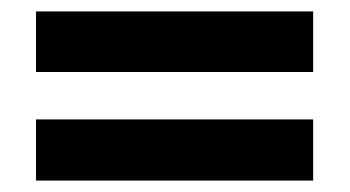

<svg xmlns="http://www.w3.org/2000/svg" viewBox="-20 -520 612 336"><path d="M43 -394V-500H528V-394ZM43 -204V-311H528V-204Z"/></svg>

Font: Noto Sans Balinese
Style: Bold
Weight: 700
Designer: Aditya Bayu, David Williams
Foundry: David Williams
Version: Version 2.005; ttfautohint (v1.8.4.7-5d5b)